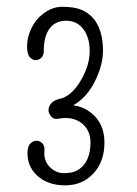

<svg xmlns="http://www.w3.org/2000/svg" viewBox="-20 -890 412 578"><path d="M167 -594.2Q200.2 -606.4 225.6 -651.9Q250 -695.3 250 -736.1Q250 -776.9 231 -802.2Q211.9 -827.6 179.2 -827.6Q146.5 -827.6 129.2 -804Q111.8 -780.3 111.8 -737.3Q111.8 -722.2 104 -715.6Q96.2 -709 87.2 -709Q78.1 -709 69.8 -717.8Q61.5 -726.6 61.5 -750.5Q61.5 -774.4 71.5 -798.1Q81.5 -821.8 97.7 -837.9Q130.4 -869.6 167 -869.6Q203.6 -869.6 225.3 -860.4Q247.1 -851.1 261.7 -834Q290 -799.3 290 -737.3Q290 -693.8 265.1 -644Q240.7 -595.7 200.2 -572.8Q231.4 -569.3 255.9 -548.8Q294.4 -517.6 294.4 -460.9Q294.4 -402.8 260.7 -367.2Q227.5 -332 175.8 -332Q123.5 -332 90.8 -362.3Q60.1 -391.6 63 -435.5Q64 -450.7 72 -458.5Q80.1 -466.3 90.1 -466.3Q100.1 -466.3 107.7 -458.3Q115.2 -450.2 113.8 -435.3Q112.3 -420.4 116.5 -408.7Q120.6 -397 128.9 -388.2Q147.9 -368.7 172.4 -368.7Q196.8 -368.7 211.4 -376.5Q226.1 -384.3 235.4 -397.5Q252.4 -421.9 252.4 -460.9Q252.4 -497.6 226.6 -518.6Q199.2 -540.5 156.7 -532.7Q143.6 -530.3 136.7 -536.6Q126 -547.4 126 -558.8Q126 -570.3 135.5 -580.3Q145 -590.3 167 -594.2Z"/></svg>

Font: Pompiere 
Style: Regular
Weight: 400
Designer: Karolina Lach
Foundry: Sorkin Type Co.
Version: Version 1.002